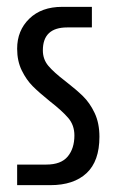

<svg xmlns="http://www.w3.org/2000/svg" viewBox="-20 -540 340 560"><path d="M30 -60H115Q158 -60 177.5 -83.5Q197 -107 197 -145Q197 -175 179 -196Q161 -217 125 -245Q94 -270 75.5 -288.5Q57 -307 43.5 -334.5Q30 -362 30 -398Q30 -451 65.5 -485.5Q101 -520 161 -520H248V-460H176Q105 -460 105 -393Q105 -367 121 -348Q137 -329 171 -303Q202 -279 222 -259.5Q242 -240 256 -210.5Q270 -181 270 -141Q270 -70 232.5 -35Q195 0 127 0H30Z"/></svg>

Font: Homenaje
Style: Regular
Weight: 400
Designer: Constanza Artigas Preller, Agustina Mingote
Foundry: Constanza Artigas Preller, Agustina Mingote
Version: Version 1.100